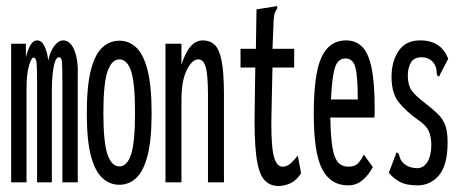

<svg xmlns="http://www.w3.org/2000/svg" viewBox="-20 -605 1540 637"><path d="M17 0V-460H66V-415Q72 -440 81 -455.5Q90 -471 103 -471Q118 -471 127.5 -452Q137 -433 140 -404Q146 -434 160 -452.5Q174 -471 190 -471Q213 -471 226.5 -439Q240 -407 238 -351V0H187V-328Q187 -385 185.5 -400Q184 -415 176 -415Q167 -415 162 -399Q157 -383 154.5 -358Q152 -333 152 -306V0H103V-322Q103 -376 101.5 -395Q100 -414 91 -414Q84 -414 76 -386.5Q68 -359 68 -309V0Z M376 8Q344 8 319.5 -14.5Q295 -37 281.5 -88.5Q268 -140 268 -229Q268 -320 281.5 -372.5Q295 -425 319.5 -447.5Q344 -470 376 -470Q408 -470 432 -447.5Q456 -425 469.5 -372.5Q483 -320 483 -229Q483 -140 469.5 -88.5Q456 -37 432 -14.5Q408 8 376 8ZM376 -53Q402 -53 415 -93Q428 -133 428 -230Q428 -330 415 -369Q402 -408 376 -408Q351 -408 337 -369Q323 -330 323 -230Q323 -133 336.5 -93Q350 -53 376 -53Z M529 0V-460H582V-390Q607 -471 653 -471Q676 -471 691.5 -457Q707 -443 715 -404.5Q723 -366 723 -291V0H670V-289Q670 -357 662.5 -382.5Q655 -408 638 -408Q617 -408 599.5 -372.5Q582 -337 582 -273V0Z M904 12Q873 12 855 -10.5Q837 -33 830 -89.5Q823 -146 825 -248L827 -381H778V-443H829L831 -574L889 -583L899 -585L900 -578Q895 -570 892 -563Q889 -556 888 -539L884 -443H956V-381H884L881 -243Q878 -139 886.5 -95.5Q895 -52 917 -52Q933 -52 946 -64.5Q959 -77 968 -89L979 -30Q963 -6 943.5 3Q924 12 904 12Z M1135 10Q1077 10 1049 -43.5Q1021 -97 1021 -227Q1021 -361 1047 -416Q1073 -471 1128 -471Q1160 -471 1181 -450.5Q1202 -430 1212.5 -381Q1223 -332 1223 -246Q1223 -236 1223 -229.5Q1223 -223 1222 -215H1076Q1077 -151 1083 -115.5Q1089 -80 1102 -66Q1115 -52 1137 -52Q1157 -52 1168 -63.5Q1179 -75 1187 -92L1217 -51Q1203 -24 1182.5 -7Q1162 10 1135 10ZM1078 -275H1167Q1167 -349 1159.5 -380Q1152 -411 1126 -411Q1102 -411 1092 -383Q1082 -355 1078 -275Z M1365 10Q1327 10 1305 -2.5Q1283 -15 1270 -32L1292 -90L1295 -99L1301 -97Q1305 -90 1307 -81.5Q1309 -73 1320 -62Q1330 -54 1341.5 -50.5Q1353 -47 1364 -47Q1385 -47 1398 -68Q1411 -89 1411 -125Q1411 -151 1402.5 -170Q1394 -189 1366 -208Q1328 -235 1303.5 -265Q1279 -295 1279 -350Q1279 -401 1302.5 -436Q1326 -471 1374 -471Q1444 -471 1467 -410L1441 -360L1437 -351L1431 -354Q1428 -362 1428 -372Q1428 -382 1419 -396Q1404 -415 1379 -415Q1353 -415 1343 -397Q1333 -379 1333 -355Q1333 -324 1344.5 -306.5Q1356 -289 1389 -264Q1416 -243 1432.5 -227Q1449 -211 1457 -190Q1465 -169 1465 -133Q1465 -57 1436.5 -23.5Q1408 10 1365 10Z"/></svg>

Font: Inconsolata UltraCondensed Medium
Style: Regular
Weight: 500
Width: 1
Monospace: yes
Designer: Raph Levien, Cyreal, Brenton Simpson
Foundry: Raph Levien, Cyreal, Google
Version: Version 3.001; ttfautohint (v1.8.2.53-6de2)